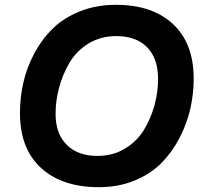

<svg xmlns="http://www.w3.org/2000/svg" viewBox="-20 -764 845 798"><path d="M211 -291Q211 -208 257.5 -162Q304 -116 384 -116Q449 -116 499.5 -146.5Q550 -177 579 -225.5Q608 -274 622.5 -328Q637 -382 637 -436Q637 -521 591.5 -567.5Q546 -614 463 -614Q399 -614 348.5 -583.5Q298 -553 269 -503.5Q240 -454 225.5 -399.5Q211 -345 211 -291ZM63 -294Q63 -358 77 -420.5Q91 -483 122.5 -542Q154 -601 199.5 -645.5Q245 -690 312.5 -717Q380 -744 462 -744Q613 -744 699 -664Q785 -584 785 -437Q785 -374 771 -312Q757 -250 726 -190.5Q695 -131 650.5 -86Q606 -41 539 -13.5Q472 14 391 14Q238 14 150.5 -66Q63 -146 63 -294Z"/></svg>

Font: Nacelle Bold
Style: Italic
Weight: 700
Italic angle: -12°
Designer: Sora Sagano
Foundry: Sora Sagano
Version: Version 1.000;FEAKit 1.0